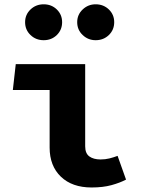

<svg xmlns="http://www.w3.org/2000/svg" viewBox="-20 -837 655 875"><path d="M206.2 -426.7H38.5L51.8 -544.6H368.2V-170.3Q368.2 -137.9 387.2 -124.1Q406.2 -110.3 438.5 -110.3Q459.5 -110.3 479 -115.1Q498.5 -120 515.9 -126.7L554.4 -18.5Q527.2 -4.1 488.2 6.7Q449.2 17.4 397.4 17.4Q308.7 17.4 257.4 -31.8Q206.2 -81 206.2 -164.6ZM179 -653.8Q143.6 -653.8 119 -677.4Q94.4 -701 94.4 -735.9Q94.4 -770.3 119 -793.8Q143.6 -817.4 179 -817.4Q214.9 -817.4 239 -793.8Q263.1 -770.3 263.1 -735.9Q263.1 -701 239 -677.4Q214.9 -653.8 179 -653.8ZM415.9 -653.8Q381.5 -653.8 356.7 -677.4Q331.8 -701 331.8 -735.9Q331.8 -770.3 356.7 -793.8Q381.5 -817.4 415.9 -817.4Q451.8 -817.4 476.2 -793.8Q500.5 -770.3 500.5 -735.9Q500.5 -701 476.2 -677.4Q451.8 -653.8 415.9 -653.8Z"/></svg>

Font: Fira Code
Style: Bold
Weight: 700
Monospace: yes
Designer: Carrois Corporate, Edenspiekermann AG, Nikita Prokopov
Foundry: Carrois Corporate, Edenspiekermann AG, Nikita Prokopov
Version: Version 6.000; ttfautohint (v1.8.2) -l 8 -r 50 -G 200 -x 14 